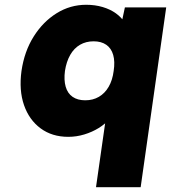

<svg xmlns="http://www.w3.org/2000/svg" viewBox="-20 -564 716 804"><path d="M382 220 432 -130 471 -118Q462 -92 441.5 -68.5Q421 -45 393.5 -28Q366 -11 333 -1Q300 9 266 9Q198 9 150 -26.5Q102 -62 80.5 -124Q59 -186 70 -267Q82 -349 121 -411Q160 -473 217 -508.5Q274 -544 341 -544Q378 -544 410 -534.5Q442 -525 465.5 -508Q489 -491 503 -468.5Q517 -446 517 -420L477 -412L503 -533H676L569 220ZM337 -144Q369 -144 394 -158.5Q419 -173 435 -200.5Q451 -228 456 -267Q462 -306 454 -334Q446 -362 425 -376.5Q404 -391 372 -391Q340 -391 315 -376.5Q290 -362 274 -334Q258 -306 252 -267Q247 -229 255 -201Q263 -173 284 -158.5Q305 -144 337 -144Z"/></svg>

Font: Lexend ExtBd
Style: Italic
Weight: 800
Italic angle: -8.13011°
Designer: Bonnie Shaver-Troup, Thomas Jockin
Foundry: Lexend
Version: Version 1.007